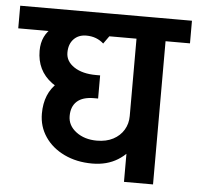

<svg xmlns="http://www.w3.org/2000/svg" viewBox="-74 -695 765 744"><g transform="rotate(5 309.0 -322.5)"><path d="M306 -60 316 -150Q353 -150 379.5 -164Q406 -178 420.5 -202Q435 -226 435 -256H494Q494 -201 470.5 -156.5Q447 -112 405 -86Q363 -60 306 -60ZM306 -60Q245 -60 197 -83Q149 -106 122 -146Q95 -186 95 -236H203Q203 -199 235.5 -174.5Q268 -150 316 -150ZM95 -236Q95 -315 145.5 -359Q196 -403 291 -403V-313Q247 -313 225 -293Q203 -273 203 -236ZM291 -313Q183 -313 124 -357Q65 -401 65 -478L173 -480Q173 -446 205.5 -424.5Q238 -403 291 -403ZM291 -313V-403H307V-313ZM65 -478Q65 -539 110.5 -573Q156 -607 241 -607V-552Q210 -552 191.5 -532.5Q173 -513 173 -480ZM-25 -557V-645H501V-557ZM308 -527Q295 -539 278 -545.5Q261 -552 240 -552V-607Q273 -607 297.5 -596.5Q322 -586 340 -572ZM435 0V-633H548V0ZM341 -557V-645H643V-557Z"/></g></svg>

Font: Akshar Light Medium
Style: Regular
Weight: 500
Version: Version 1.100